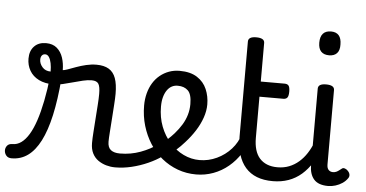

<svg xmlns="http://www.w3.org/2000/svg" viewBox="-148 -894 1926 1011"><g transform="rotate(5 815.5 -389.0)"><path d="M-55 17Q-74 17 -83.5 5.5Q-93 -6 -93.5 -20.5Q-94 -35 -85 -46.5Q-76 -58 -57 -58Q-32 -58 -10.5 -73.5Q11 -89 29.5 -119.5Q48 -150 63 -195Q78 -240 90 -300Q102 -360 110 -433L170 -424Q161 -312 142.5 -229Q124 -146 96 -91.5Q68 -37 30.5 -10Q-7 17 -55 17ZM491 17Q468 17 445 10.5Q422 4 402.5 -9.5Q383 -23 371.5 -45.5Q360 -68 360 -100Q360 -125 362.5 -159Q365 -193 367.5 -230.5Q370 -268 372.5 -302Q375 -336 375 -361Q375 -400 365.5 -414.5Q356 -429 330 -429Q309 -429 283.5 -423Q258 -417 231.5 -409.5Q205 -402 179 -396Q153 -390 130 -390Q85 -390 53 -406Q21 -422 4.5 -450.5Q-12 -479 -12 -514Q-12 -555 11 -579Q34 -603 73 -603Q109 -603 131 -584Q153 -565 163 -534.5Q173 -504 173 -469Q181 -469 199 -475.5Q217 -482 241.5 -491Q266 -500 293.5 -506.5Q321 -513 348 -513Q388 -513 413 -498Q438 -483 449.5 -451.5Q461 -420 461 -369Q461 -346 458.5 -310.5Q456 -275 453.5 -237Q451 -199 448.5 -166Q446 -133 446 -115Q446 -84 463 -71Q480 -58 510 -58Q524 -58 531 -46.5Q538 -35 536.5 -20.5Q535 -6 524 5.5Q513 17 491 17ZM110 -456Q110 -480 106 -500Q102 -520 94 -532Q86 -544 74 -544Q63 -544 56.5 -536Q50 -528 50 -514Q50 -493 66 -474.5Q82 -456 110 -456Z M493 17Q474 17 467.5 5.5Q461 -6 465 -20.5Q469 -35 481 -46.5Q493 -58 512 -58Q568 -58 619.5 -77Q671 -96 708 -124Q722 -133 732 -128Q742 -123 747 -110.5Q752 -98 750.5 -84.5Q749 -71 738 -64Q706 -41 664.5 -22.5Q623 -4 579 6.5Q535 17 493 17Z M712 -121Q734 -136 753.5 -153.5Q773 -171 789 -189Q811 -214 826.5 -239.5Q842 -265 850 -292.5Q858 -320 858 -349Q858 -401 838 -420.5Q818 -440 784 -440Q770 -440 763.5 -452Q757 -464 757.5 -479.5Q758 -495 765.5 -507Q773 -519 787 -519Q844 -519 879.5 -496Q915 -473 931 -435.5Q947 -398 947 -355Q947 -321 934.5 -285Q922 -249 900 -214.5Q878 -180 849 -148Q828 -124 804 -103Q780 -82 754 -64Z M920 17Q868 17 822 0Q776 -17 738 -48Q700 -79 673 -121.5Q646 -164 631 -214.5Q616 -265 616 -321Q616 -355 624 -385.5Q632 -416 647 -440.5Q662 -465 683.5 -482.5Q705 -500 731 -509.5Q757 -519 787 -519Q801 -519 807.5 -507Q814 -495 813.5 -479.5Q813 -464 805 -452Q797 -440 783 -440Q766 -440 752 -432.5Q738 -425 727.5 -410Q717 -395 711 -373.5Q705 -352 705 -323Q705 -266 723.5 -218Q742 -170 774 -134.5Q806 -99 846.5 -79.5Q887 -60 931 -60Q979 -60 1022.5 -80.5Q1066 -101 1097.5 -136Q1129 -171 1142 -216Q1145 -225 1157 -225.5Q1169 -226 1180 -220.5Q1191 -215 1188 -203Q1177 -155 1151.5 -115Q1126 -75 1090 -45Q1054 -15 1010.5 1Q967 17 920 17Z M1325 17Q1277 17 1241 3Q1205 -11 1180.5 -39Q1156 -67 1143.5 -108Q1131 -149 1131 -203V-704Q1131 -717 1141.5 -723.5Q1152 -730 1173 -730Q1195 -730 1206 -723.5Q1217 -717 1217 -704V-500H1343Q1358 -500 1364.5 -491.5Q1371 -483 1371 -460Q1371 -438 1364.5 -429Q1358 -420 1343 -420H1217V-203Q1217 -167 1225 -140Q1233 -113 1249 -95Q1265 -77 1288.5 -67.5Q1312 -58 1343 -58Q1357 -58 1364 -46.5Q1371 -35 1369.5 -20.5Q1368 -6 1357 5.5Q1346 17 1325 17Z M1325 17Q1311 17 1304.5 5.5Q1298 -6 1299.5 -20.5Q1301 -35 1312 -46.5Q1323 -58 1344 -58Q1377 -58 1405 -69Q1433 -80 1456 -100Q1479 -120 1496.5 -147Q1514 -174 1526 -205Q1532 -220 1543.5 -218.5Q1555 -217 1563.5 -207Q1572 -197 1569 -186Q1554 -138 1530.5 -100.5Q1507 -63 1476.5 -36.5Q1446 -10 1408 3.5Q1370 17 1325 17Z M1618 17Q1566 17 1542.5 -10Q1519 -37 1519 -86V-489Q1519 -502 1529.5 -508.5Q1540 -515 1561 -515Q1583 -515 1594 -508.5Q1605 -502 1605 -489V-96Q1605 -76 1614 -67Q1623 -58 1636 -58Q1647 -58 1654.5 -61.5Q1662 -65 1668.5 -70Q1675 -75 1683 -81Q1689 -86 1699.5 -82Q1710 -78 1716 -70Q1724 -61 1725 -51Q1726 -41 1720 -33Q1709 -17 1692.5 -6Q1676 5 1656.5 11Q1637 17 1618 17ZM1563 -669Q1535 -669 1520.5 -684.5Q1506 -700 1506 -731Q1506 -763 1520.5 -779Q1535 -795 1563 -795Q1590 -795 1604 -779Q1618 -763 1618 -731Q1619 -700 1604.5 -684.5Q1590 -669 1563 -669Z"/></g></svg>

Font: Playwrite BE WAL
Style: Regular
Weight: 400
Designer: Veronika Burian, José Scaglione
Foundry: TypeTogether
Version: Version 1.002